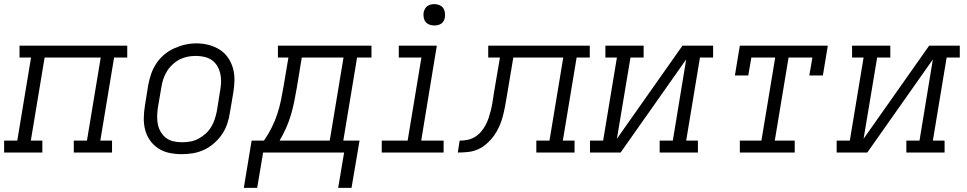

<svg xmlns="http://www.w3.org/2000/svg" viewBox="-33 -742 4703 934"><path d="M-13 0V-58H51L118 -462H62V-520H586V-462H522L455 -58H512V0H326V-58H390L457 -462H184L117 -58H173V0Z M851 8Q821 8 791.5 2Q762 -4 738 -19.5Q714 -35 697.5 -58Q681 -81 673.5 -109Q666 -137 666.5 -167.5Q667 -198 672 -228L688 -328Q693 -355 702 -381.5Q711 -408 727 -432.5Q743 -457 765.5 -476Q788 -495 814.5 -507Q841 -519 868 -525Q895 -531 923 -531Q953 -531 982 -523.5Q1011 -516 1035 -501Q1059 -486 1075.5 -462.5Q1092 -439 1100 -411Q1108 -383 1107.5 -352.5Q1107 -322 1102 -292L1085 -192Q1081 -165 1072 -138.5Q1063 -112 1046.5 -88Q1030 -64 1007.5 -44.5Q985 -25 959 -13Q933 -1 905.5 3.5Q878 8 851 8ZM852 -50Q873 -50 893 -53.5Q913 -57 932 -67Q951 -77 967 -91.5Q983 -106 994 -124Q1005 -142 1011.5 -162Q1018 -182 1022 -202L1038 -302Q1042 -323 1042.5 -344Q1043 -365 1038.5 -384.5Q1034 -404 1023.5 -421.5Q1013 -439 997 -450Q981 -461 960.5 -465.5Q940 -470 919 -470Q899 -470 879 -466Q859 -462 840.5 -452.5Q822 -443 806 -428Q790 -413 779 -395Q768 -377 761.5 -357.5Q755 -338 752 -318L735 -218Q732 -198 731.5 -177Q731 -156 735 -136.5Q739 -117 749.5 -99.5Q760 -82 775.5 -70.5Q791 -59 811 -54.5Q831 -50 852 -50Z M1153 172 1191 -58H1251Q1272 -88 1288.5 -121Q1305 -154 1316 -187.5Q1327 -221 1334 -255.5Q1341 -290 1347 -325L1370 -462H1319V-520H1774V-462H1704L1637 -58H1716L1677 172H1612L1641 0H1247L1218 172ZM1327 -58H1571L1638 -462H1435L1411 -316Q1405 -282 1398.5 -249Q1392 -216 1382.5 -184Q1373 -152 1359 -120Q1345 -88 1327 -58Z M1824 0V-58H1950L2017 -462H1907V-520H2092L2016 -58H2125V0ZM2080 -618Q2067 -618 2055.5 -622.5Q2044 -627 2037 -636Q2030 -645 2028 -657.5Q2026 -670 2028 -683Q2030 -691 2034.5 -699.5Q2039 -708 2046.5 -713Q2054 -718 2062.5 -720Q2071 -722 2080 -722Q2092 -722 2103.5 -717.5Q2115 -713 2122 -704Q2129 -695 2131 -682.5Q2133 -670 2131 -657Q2130 -649 2125.5 -640.5Q2121 -632 2113.5 -627Q2106 -622 2097 -620Q2088 -618 2080 -618Z M2194 0 2203 -58Q2222 -58 2240.5 -61.5Q2259 -65 2276 -75Q2293 -85 2306 -100Q2319 -115 2328.5 -132.5Q2338 -150 2344 -168Q2350 -186 2354.5 -204Q2359 -222 2362 -240.5Q2365 -259 2368 -277V-279Q2368 -279 2368 -279Q2368 -279 2368 -280L2399 -462H2342V-520H2836V-462H2772L2705 -58H2762V0H2576V-58H2640L2707 -462H2464L2432 -271Q2428 -247 2423.5 -223Q2419 -199 2412.5 -174.5Q2406 -150 2395.5 -126.5Q2385 -103 2370 -82Q2355 -61 2334.5 -43Q2314 -25 2291 -15Q2268 -5 2243 -2.5Q2218 0 2194 0Z M2837 0V-58H2901L2968 -462H2912V-520H3098V-462H3034L2968 -67L3287 -520H3436V-462H3372L3305 -58H3362V0H3176V-58H3240L3305 -453L2986 0Z M3566 0V-58H3671L3738 -462H3622L3607 -375H3542L3566 -520H3994L3970 -375H3904L3919 -462H3803L3736 -58H3833V0Z M4037 0V-58H4101L4168 -462H4112V-520H4298V-462H4234L4168 -67L4487 -520H4636V-462H4572L4505 -58H4562V0H4376V-58H4440L4505 -453L4186 0Z"/></svg>

Font: Iosevka Etoile Light Oblique
Style: Regular
Weight: 300
Italic angle: -9°
Designer: Belleve Invis
Foundry: Belleve Invis
Version: Version 15.5.2; ttfautohint (v1.8.4)